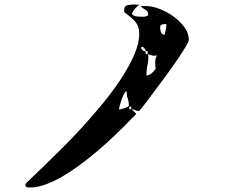

<svg xmlns="http://www.w3.org/2000/svg" viewBox="-20 -774 1040 855"><path d="M630 -747Q657 -747 690 -734.5Q723 -722 752 -701Q781 -680 801 -653Q821 -626 821 -597Q821 -589 807 -566Q793 -543 771.5 -511Q750 -479 723.5 -443Q697 -407 672.5 -374Q648 -341 628.5 -315.5Q609 -290 600 -280H593Q592 -280 583.5 -283Q575 -286 573 -287H567L587 -267Q564 -243 530 -209Q496 -175 456 -138.5Q416 -102 371 -66.5Q326 -31 281.5 -2.5Q237 26 193.5 43.5Q150 61 113 61Q104 61 98.5 59Q93 57 93 46Q93 44 115 23.5Q137 3 172.5 -31.5Q208 -66 253.5 -111Q299 -156 346.5 -208Q394 -260 439.5 -315.5Q485 -371 520.5 -425.5Q556 -480 578 -530.5Q600 -581 600 -623Q600 -659 580 -680Q560 -701 533 -720V-730Q533 -748 548 -751Q563 -754 577 -754L600 -753Q577 -735 567 -713Q573 -704 583 -702Q593 -700 603 -700Q606 -700 612 -699.5Q618 -699 624.5 -700Q631 -701 635.5 -703Q640 -705 640 -710Q640 -718 636.5 -722.5Q633 -727 627.5 -730.5Q622 -734 616.5 -737.5Q611 -741 607 -747ZM713 -620Q716 -630 718.5 -643Q721 -656 721 -667Q711 -667 702 -665Q693 -663 693 -651Q693 -644 696.5 -632Q700 -620 710 -620ZM607 -560Q611 -554 616 -549.5Q621 -545 629 -545Q629 -552 624 -557.5Q619 -563 613 -567ZM633 -533Q638 -533 638 -540Q638 -547 633 -547Q628 -547 628 -540Q628 -533 633 -533ZM680 -527Q659 -523 640 -533Q642 -508 637 -485.5Q632 -463 632 -438Q644 -438 655.5 -448Q667 -458 673 -467Q673 -470 672 -477.5Q671 -485 671 -494.5Q671 -504 673 -513Q675 -522 680 -527ZM554 -303Q554 -320 549 -334.5Q544 -349 544 -368Q539 -368 533 -357Q527 -346 522 -332Q517 -318 513.5 -304.5Q510 -291 510 -286Q513 -286 520 -288Q527 -290 534.5 -292.5Q542 -295 548 -298Q554 -301 554 -303ZM560 -287Q565 -287 565 -293.5Q565 -300 560 -300Q555 -300 555 -293.5Q555 -287 560 -287Z"/></svg>

Font: Genkaimincho
Style: Regular
Weight: 800
Designer: Dr. Ken Lunde (project architect, glyph set definition & overall production); Masataka HATTORI \u670D \u90E8 \u6B63 \u8C
Foundry: Adobe Systems Incorporated
Version: Version 1.00